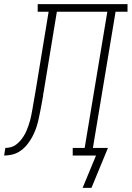

<svg xmlns="http://www.w3.org/2000/svg" viewBox="-76 -755 639 932"><path d="M325 157 390 0H277V-37H335L445 -698H200L136 -309Q135 -304 134 -299Q133 -294 133 -289Q130 -271 126.5 -252.5Q123 -234 119.5 -216Q116 -198 112 -179.5Q108 -161 102.5 -143Q97 -125 89 -107.5Q81 -90 70.5 -73.5Q60 -57 46.5 -42.5Q33 -28 16 -18Q-1 -8 -19.5 -4Q-38 0 -56 0L-50 -37Q-37 -37 -23.5 -40.5Q-10 -44 1.5 -52.5Q13 -61 22.5 -72Q32 -83 39.5 -95Q47 -107 52.5 -120Q58 -133 62.5 -146Q67 -159 70.5 -172Q74 -185 76.5 -198.5Q79 -212 81.5 -225.5Q84 -239 86 -252Q89 -268 91.5 -283.5Q94 -299 97 -315L160 -698H107V-735H543V-698H485L375 -37H448L368 157Z"/></svg>

Font: Iosevka Curly Slab XLtObl
Style: Regular
Weight: 200
Italic angle: -9°
Monospace: yes
Designer: Belleve Invis
Foundry: Belleve Invis
Version: Version 11.1.0; ttfautohint (v1.8.3)